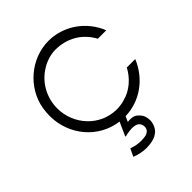

<svg xmlns="http://www.w3.org/2000/svg" viewBox="-253 -841 1245 1245"><g transform="rotate(-45 369.5 -218.5)"><path d="M718.8 -208H641.6C608.4 -144.5 547.9 -89.8 476.6 -72.3C464.8 -68.4 453.1 -65.4 440.4 -64.5C428.7 -62.5 417 -61.5 404.3 -61.5C251 -61.5 134.8 -190.4 134.8 -338.9C134.8 -430.7 177.7 -515.6 252 -568.4L273.4 -582C306.6 -602.5 354.5 -617.2 393.6 -617.2C501 -617.2 589.8 -566.4 640.6 -472.7H717.8C667 -601.6 543 -689.5 404.3 -689.5C243.2 -689.5 98.6 -566.4 71.3 -408.2C67.4 -385.7 65.4 -362.3 65.4 -338.9C65.4 -165 187.5 -15.6 360.4 6.8C353.5 23.4 345.7 39.1 338.9 54.7C331.1 71.3 324.2 86.9 317.4 102.5H327.1C330.1 101.6 334 100.6 337.9 99.6C347.7 98.6 355.5 96.7 360.4 95.7C367.2 94.7 375 94.7 382.8 93.8C404.3 93.8 429.7 95.7 443.4 115.2C451.2 126 454.1 139.6 451.2 156.2C450.2 161.1 448.2 166 445.3 169.9C442.4 174.8 439.5 177.7 434.6 180.7C429.7 184.6 424.8 187.5 418 189.5C411.1 191.4 403.3 192.4 394.5 193.4C377.9 195.3 360.4 195.3 341.8 192.4C323.2 190.4 305.7 185.5 287.1 178.7C283.2 187.5 279.3 196.3 274.4 205.1C269.5 213.9 265.6 222.7 261.7 231.4C294.9 244.1 328.1 252 363.3 252C376 252 388.7 251 401.4 249C413.1 248 423.8 245.1 434.6 241.2C445.3 238.3 454.1 233.4 461.9 227.5C479.5 216.8 490.2 202.1 498 183.6C504.9 167 507.8 150.4 506.8 134.8C505.9 118.2 502 102.5 494.1 87.9C485.4 75.2 476.6 66.4 464.8 56.6C451.2 48.8 437.5 44.9 421.9 44.9C414.1 44.9 408.2 44.9 403.3 45.9H396.5L404.3 28.3C407.2 21.5 410.2 15.6 413.1 9.8C551.8 5.9 667 -82 718.8 -208Z"/></g></svg>

Font: My Font
Style: Regular
Weight: 400
Designer: Alfredo Marco Pradil
Version: Version 0.001